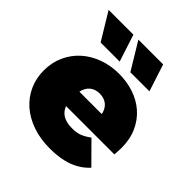

<svg xmlns="http://www.w3.org/2000/svg" viewBox="-207 -912 1068 1068"><g transform="rotate(45 326.5 -378.5)"><path d="M421 -330Q414 -365 391 -384Q368 -403 333 -403Q298 -403 275 -384Q252 -365 245 -330ZM352 10Q277 10 215.5 -11.5Q154 -33 111 -71Q68 -109 44.5 -161Q21 -213 21 -274Q21 -336 44.5 -388Q68 -440 109.5 -477.5Q151 -515 208 -536Q265 -557 331 -557Q392 -557 446.5 -539Q501 -521 542.5 -485Q584 -449 608 -396Q632 -343 632 -274Q632 -262 631 -247.5Q630 -233 629 -221H249Q273 -157 359 -157Q397 -157 421.5 -167Q446 -177 473 -197L591 -78Q551 -34 492.5 -12Q434 10 352 10ZM369 -607 272 -767H467L519 -607ZM135 -607 38 -767H233L285 -607Z"/></g></svg>

Font: Montserrat-Alt1 Black
Style: Regular
Weight: 900
Designer: Differentunic
Foundry: Differentunic
Version: Version 7.222